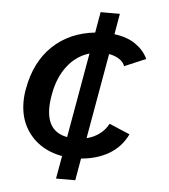

<svg xmlns="http://www.w3.org/2000/svg" viewBox="-51 -650 703 799"><g transform="rotate(5 300.0 -251.0)"><path d="M229.5 6.5Q177.5 -2.5 137 -30.2Q96.5 -58 73.2 -102.5Q50 -147 50 -204.5Q50 -231.5 55 -258Q75.5 -373 145.5 -439.5Q215.5 -506 322 -517.5L337 -604H417.5L402.5 -517.5Q456.5 -511 492 -486Q527.5 -461 543 -426.5L454 -388.5Q448 -406 430 -417.5Q412 -429 387.5 -433.5L324.5 -76.5Q353.5 -83.5 377 -100.5Q400.5 -117.5 415 -144.5L501 -108Q475.5 -54.5 425.8 -25Q376 4.5 309 10L293 102H212.5ZM159 -188.5Q159 -89.5 243.5 -74L306 -428.5Q250.5 -412 213.8 -363.8Q177 -315.5 165 -246Q159 -214.5 159 -188.5Z"/></g></svg>

Font: JuliaMono SemiBold
Style: Italic
Weight: 600
Italic angle: -9°
Monospace: yes
Designer: cormullion
Foundry: corm
Version: Version 0.056; ttfautohint (v1.8.4)